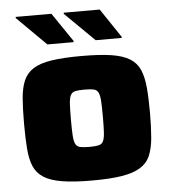

<svg xmlns="http://www.w3.org/2000/svg" viewBox="-52 -753 714 808"><g transform="rotate(-5 305.5 -349.0)"><path d="M305 8Q229 8 179.5 0Q130 -8 101.5 -26Q73 -44 60 -74Q47 -104 43.5 -149Q40 -194 40 -255Q40 -317 43.5 -361.5Q47 -406 60 -436.5Q73 -467 101.5 -485Q130 -503 179.5 -510.5Q229 -518 305 -518Q382 -518 431 -510.5Q480 -503 509 -485Q538 -467 551 -436.5Q564 -406 568 -361.5Q572 -317 572 -255Q572 -194 568 -149Q564 -104 551 -74Q538 -44 509 -26Q480 -8 431 0Q382 8 305 8ZM305 -134Q330 -134 344 -137Q358 -140 364 -152Q370 -164 371.5 -188.5Q373 -213 373 -255Q373 -298 371.5 -322Q370 -346 364 -358Q358 -370 344.5 -373Q331 -376 305 -376Q280 -376 266.5 -373Q253 -370 247 -358Q241 -346 239.5 -322Q238 -298 238 -255Q238 -213 239.5 -188.5Q241 -164 247 -152Q253 -140 267 -137Q281 -134 305 -134ZM481 -579H371L247 -701V-706H399L481 -584ZM278 -579H167L44 -701V-706H195L278 -584Z"/></g></svg>

Font: Saira SemiExpanded ExtraBold
Style: Regular
Weight: 800
Width: 6
Designer: Hector Gatti with collaboration of the Omnibus-Type team
Foundry: Omnibus-Type
Version: Version 1.101